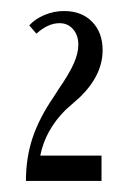

<svg xmlns="http://www.w3.org/2000/svg" viewBox="-20 -725 234 348"><path d="M33 -679Q44 -691 61 -698Q78 -705 96 -705Q128 -705 147 -685.5Q166 -666 166 -634Q166 -589 125 -549L99 -526Q62 -489 53 -443H164V-397H27Q27 -439 39 -475Q51 -511 77 -549L86 -563Q106 -592 114 -610.5Q122 -629 122 -644Q122 -661 112.5 -672Q103 -683 88 -683Q67 -683 46 -664Z"/></svg>

Font: Moniqa Paragraph
Style: Bold
Weight: 700
Designer: Rajesh Rajput
Foundry: Rajesh Rajput
Version: Version 1.000